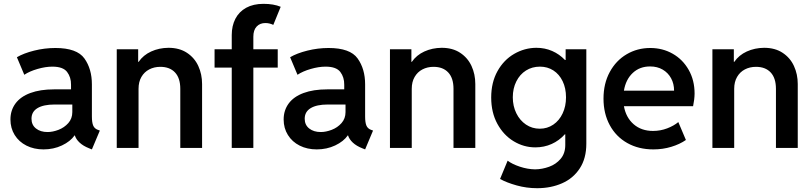

<svg xmlns="http://www.w3.org/2000/svg" viewBox="-20 -782 4292 1015"><path d="M35.2 -150.4Q35.2 -198.7 61.8 -234.9Q88.4 -271 140.4 -290.3Q192.4 -309.6 265.6 -309.6H355.5V-334Q356 -373.5 334.7 -401.6Q313.5 -429.7 256.8 -429.7Q220.7 -429.7 178.5 -417.5Q136.2 -405.3 108.4 -386.7L69.3 -479.5Q105 -500.5 160.4 -514.4Q215.8 -528.3 272.5 -528.3Q386.7 -528.3 426.3 -472.9Q465.8 -417.5 465.8 -335.9V-166Q465.8 -134.3 472.7 -118.2Q479.5 -102.1 497.1 -95.7L507.8 -91.8L465.8 7.8L451.2 2Q419.9 -10.3 400.9 -28.1Q381.8 -45.9 375.5 -66.4H374.5Q352.1 -34.2 307.6 -13.2Q263.2 7.8 210 7.8Q159.7 7.8 119.9 -12.2Q80.1 -32.2 57.6 -68.4Q35.2 -104.5 35.2 -150.4ZM231.4 -84Q258.8 -84 289.3 -95.7Q319.8 -107.4 341.1 -131.3Q362.3 -155.3 362.3 -189.5V-229.5H268.6Q210 -229.5 178.2 -210.4Q146.5 -191.4 146.5 -154.3Q146.5 -121.6 170.2 -102.8Q193.8 -84 231.4 -84Z M597.2 -521.5H710.4V-455.1H712.9Q737.3 -490.7 779.1 -509.8Q820.8 -528.8 870.6 -529.3Q928.2 -529.3 968.3 -502.9Q1008.3 -476.6 1028.3 -433.1Q1048.3 -389.6 1048.3 -337.9V0H933.1V-312.5Q933.1 -369.1 905.3 -398.9Q877.4 -428.7 827.6 -428.7Q794.9 -428.7 768.8 -415Q742.7 -401.4 727.5 -375.2Q712.4 -349.1 712.4 -312.5V0H597.2Z M1114.3 -521.5H1205.1V-596.7Q1205.1 -645.5 1224.4 -682.9Q1243.7 -720.2 1281.5 -741Q1319.3 -761.7 1373 -761.7Q1426.8 -761.7 1463.9 -746.1L1424.8 -650.4Q1404.8 -660.2 1382.8 -660.2Q1354 -660.2 1336.7 -641.6Q1319.3 -623 1319.3 -587.9V-521.5H1448.2V-424.8H1319.3V0H1205.1V-424.8H1114.3Z M1479.5 -150.4Q1479.5 -198.7 1506.1 -234.9Q1532.7 -271 1584.7 -290.3Q1636.7 -309.6 1710 -309.6H1799.8V-334Q1800.3 -373.5 1779.1 -401.6Q1757.8 -429.7 1701.2 -429.7Q1665 -429.7 1622.8 -417.5Q1580.6 -405.3 1552.7 -386.7L1513.7 -479.5Q1549.3 -500.5 1604.7 -514.4Q1660.2 -528.3 1716.8 -528.3Q1831.1 -528.3 1870.6 -472.9Q1910.2 -417.5 1910.2 -335.9V-166Q1910.2 -134.3 1917 -118.2Q1923.8 -102.1 1941.4 -95.7L1952.1 -91.8L1910.2 7.8L1895.5 2Q1864.3 -10.3 1845.2 -28.1Q1826.2 -45.9 1819.8 -66.4H1818.8Q1796.4 -34.2 1752 -13.2Q1707.5 7.8 1654.3 7.8Q1604 7.8 1564.2 -12.2Q1524.4 -32.2 1502 -68.4Q1479.5 -104.5 1479.5 -150.4ZM1675.8 -84Q1703.1 -84 1733.6 -95.7Q1764.2 -107.4 1785.4 -131.3Q1806.6 -155.3 1806.6 -189.5V-229.5H1712.9Q1654.3 -229.5 1622.6 -210.4Q1590.8 -191.4 1590.8 -154.3Q1590.8 -121.6 1614.5 -102.8Q1638.2 -84 1675.8 -84Z M2041.5 -521.5H2154.8V-455.1H2157.2Q2181.6 -490.7 2223.4 -509.8Q2265.1 -528.8 2314.9 -529.3Q2372.6 -529.3 2412.6 -502.9Q2452.6 -476.6 2472.7 -433.1Q2492.7 -389.6 2492.7 -337.9V0H2377.4V-312.5Q2377.4 -369.1 2349.6 -398.9Q2321.8 -428.7 2272 -428.7Q2239.3 -428.7 2213.1 -415Q2187 -401.4 2171.9 -375.2Q2156.7 -349.1 2156.7 -312.5V0H2041.5Z M2623.5 164.1 2663.6 67.4Q2687 85.4 2728 99.1Q2769 112.8 2809.1 113.3Q2846.2 112.8 2882.8 99.6Q2919.4 86.4 2943.8 57.6Q2968.3 28.8 2968.3 -15.6V-72.3H2966.3Q2936 -38.6 2896.2 -20.8Q2856.4 -2.9 2810.1 -2.9Q2749 -2.9 2695.6 -35.2Q2642.1 -67.4 2609.4 -127.2Q2576.7 -187 2576.7 -266.6Q2576.7 -346.2 2609.9 -405.8Q2643.1 -465.3 2698 -497.1Q2752.9 -528.8 2814.9 -529.3Q2860.4 -529.3 2898.9 -512.5Q2937.5 -495.6 2966.8 -464.8H2970.2V-521.5H3079.6V-22.5Q3079.6 55.2 3044.9 108.2Q3010.3 161.1 2951.2 187Q2892.1 212.9 2819.8 212.9Q2763.7 212.9 2711.2 198.2Q2658.7 183.6 2623.5 164.1ZM2972.2 -267.6Q2972.2 -315.9 2954.3 -352.8Q2936.5 -389.6 2905.3 -409.7Q2874 -429.7 2834.5 -429.7Q2793 -429.7 2760.5 -409.2Q2728 -388.7 2709.5 -351.6Q2690.9 -314.5 2690.9 -267.6Q2690.9 -221.2 2709.5 -183.3Q2728 -145.5 2760.5 -123.5Q2793 -101.6 2833.5 -101.6Q2873 -101.6 2904.8 -123Q2936.5 -144.5 2954.3 -182.4Q2972.2 -220.2 2972.2 -267.6Z M3170.4 -260.7Q3170.4 -340.3 3203.4 -401.1Q3236.3 -461.9 3292.7 -495.1Q3349.1 -528.3 3417.5 -528.3Q3482.9 -528.3 3536.1 -498Q3589.4 -467.8 3620.6 -412.8Q3651.9 -357.9 3651.9 -287.1Q3651.4 -255.9 3644 -220.7H3278.3Q3289.1 -160.6 3329.8 -125.2Q3370.6 -89.8 3432.1 -89.8Q3471.2 -89.8 3506.6 -103.3Q3542 -116.7 3565.9 -136.7L3606 -42Q3573.7 -19.5 3528.8 -5.9Q3483.9 7.8 3434.1 7.8Q3356 7.8 3296.1 -25.9Q3236.3 -59.6 3203.4 -120.6Q3170.4 -181.6 3170.4 -260.7ZM3543.5 -302.7Q3543.5 -339.4 3527.6 -368.4Q3511.7 -397.5 3483.2 -414.1Q3454.6 -430.7 3417.5 -430.7Q3362.3 -431.2 3325.2 -396.5Q3288.1 -361.8 3278.3 -302.7Z M3746.1 -521.5H3859.4V-455.1H3861.8Q3886.2 -490.7 3928 -509.8Q3969.7 -528.8 4019.5 -529.3Q4077.1 -529.3 4117.2 -502.9Q4157.2 -476.6 4177.2 -433.1Q4197.3 -389.6 4197.3 -337.9V0H4082V-312.5Q4082 -369.1 4054.2 -398.9Q4026.4 -428.7 3976.6 -428.7Q3943.8 -428.7 3917.7 -415Q3891.6 -401.4 3876.5 -375.2Q3861.3 -349.1 3861.3 -312.5V0H3746.1Z"/></svg>

Font: Reddit Sans Vanilla SemiBold
Style: Regular
Weight: 600
Designer: Stephen Hutchings
Foundry: Reddit
Version: Version 1.013